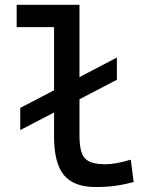

<svg xmlns="http://www.w3.org/2000/svg" viewBox="-20 -752 626 782"><path d="M62.5 -222.2V-312.5L200.2 -384.3V-641.6H47.9V-732.4H303.7V-438L456.1 -517.6V-427.2L303.7 -347.7V-200.2Q303.7 -159.2 311.5 -133.3Q319.3 -107.4 342 -95.2Q364.7 -83 409.2 -83Q449.7 -83 512.7 -101.6L524.4 -10.7Q484.9 0 448.5 4.9Q412.1 9.8 370.1 9.8Q280.3 9.8 240.2 -39.1Q200.2 -87.9 200.2 -195.3V-293.9Z"/></svg>

Font: CaskaydiaMono NF
Style: Regular
Weight: 400
Designer: Aaron Bell
Foundry: Saja Typeworks
Version: Version 2111.001; ttfautohint (v1.8.4);Nerd Fonts 3.1.1